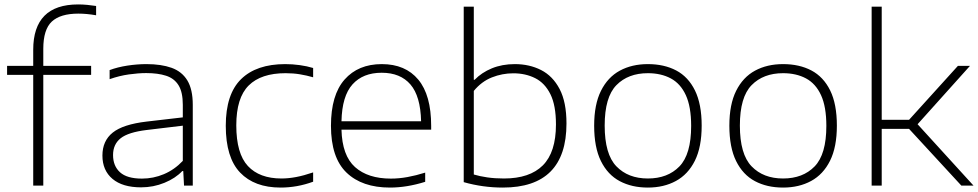

<svg xmlns="http://www.w3.org/2000/svg" viewBox="-20 -838 4416 867"><path d="M130 0V-500H12V-540.5H130V-613Q130 -818 333 -818Q353 -818 374 -816Q395 -814 414 -811V-769Q371.5 -776.5 333.5 -776.5Q253 -776.5 214.2 -740.8Q175.5 -705 175.5 -617.5V-540.5H391.5V-500H175.5V0Z M617 8Q533.5 8 488 -30.2Q442.5 -68.5 442.5 -135.5Q442.5 -202 489 -239.2Q535.5 -276.5 642 -289L805.5 -308V-364.5Q805.5 -422 786.2 -453Q767 -484 730 -496Q693 -508 640 -508Q605 -508 562 -502Q519 -496 475 -480.5V-521.5Q511 -535 555.5 -541.8Q600 -548.5 641.5 -548.5Q708 -548.5 754.8 -531.8Q801.5 -515 826 -474.8Q850.5 -434.5 850.5 -364.5V0H811L807.5 -65.5H803Q772.5 -33 722.5 -12.5Q672.5 8 617 8ZM490.5 -138Q490.5 -88.5 522 -60Q553.5 -31.5 621 -31.5Q672.5 -31.5 720 -51.5Q767.5 -71.5 805.5 -111.5V-270.5L642.5 -251Q559.5 -241 525 -213.8Q490.5 -186.5 490.5 -138Z M1247 9Q1129 9 1064.2 -58.8Q999.5 -126.5 999.5 -270Q999.5 -413 1068.8 -480.8Q1138 -548.5 1268 -548.5Q1300.5 -548.5 1333.2 -544Q1366 -539.5 1394 -531V-489Q1364.5 -497.5 1334.2 -502.5Q1304 -507.5 1269.5 -507.5Q1159 -507.5 1103 -452Q1047 -396.5 1047 -272Q1047 -144.5 1099.5 -88.2Q1152 -32 1251 -32Q1282 -32 1316.8 -38.5Q1351.5 -45 1394 -59.5V-17.5Q1322 9 1247 9Z M1741 9Q1615 9 1544.8 -58.5Q1474.5 -126 1474.5 -270Q1474.5 -409 1536 -478.8Q1597.5 -548.5 1704 -548.5Q1810.5 -548.5 1868.8 -478.5Q1927 -408.5 1927 -269.5V-252.5H1522Q1525 -135.5 1583.2 -83.5Q1641.5 -31.5 1745 -31.5Q1782 -31.5 1820.2 -38.5Q1858.5 -45.5 1900 -58.5V-17Q1817 9 1741 9ZM1703.5 -509.5Q1619 -509.5 1571.8 -457Q1524.5 -404.5 1522 -290.5H1881.5Q1879 -403.5 1833.5 -456.5Q1788 -509.5 1703.5 -509.5Z M2250.5 9Q2160 9 2074 -15.5V-808H2119.5V-477.5H2123Q2155 -510.5 2201.2 -529.5Q2247.5 -548.5 2305 -548.5Q2370.5 -548.5 2423.2 -521.8Q2476 -495 2507 -436Q2538 -377 2538 -280.5Q2538 9 2250.5 9ZM2255.5 -32Q2372 -32 2431.2 -91.2Q2490.5 -150.5 2490.5 -276Q2490.5 -362 2465.5 -412.5Q2440.5 -463 2396.8 -485Q2353 -507 2298 -507Q2248 -507 2201.2 -488.5Q2154.5 -470 2119.5 -427.5V-50Q2146 -42 2180.2 -37Q2214.5 -32 2255.5 -32Z M2905.5 9Q2833 9 2778.5 -20Q2724 -49 2693.5 -110.8Q2663 -172.5 2663 -270.5Q2663 -366.5 2693.8 -428Q2724.5 -489.5 2779 -519Q2833.5 -548.5 2905.5 -548.5Q2979 -548.5 3033.5 -519.8Q3088 -491 3118.2 -429.5Q3148.5 -368 3148.5 -270.5Q3148.5 -174 3117.8 -112.2Q3087 -50.5 3032.2 -20.8Q2977.5 9 2905.5 9ZM2905.5 -32Q2995 -32 3048 -86.5Q3101 -141 3101 -269.5Q3101 -356 3077 -408.2Q3053 -460.5 3009 -484Q2965 -507.5 2905.5 -507.5Q2816.5 -507.5 2763.5 -453.5Q2710.5 -399.5 2710.5 -271Q2710.5 -141.5 2763.5 -86.8Q2816.5 -32 2905.5 -32Z M3516 9Q3443.5 9 3389 -20Q3334.5 -49 3304 -110.8Q3273.5 -172.5 3273.5 -270.5Q3273.5 -366.5 3304.2 -428Q3335 -489.5 3389.5 -519Q3444 -548.5 3516 -548.5Q3589.5 -548.5 3644 -519.8Q3698.5 -491 3728.8 -429.5Q3759 -368 3759 -270.5Q3759 -174 3728.2 -112.2Q3697.5 -50.5 3642.8 -20.8Q3588 9 3516 9ZM3516 -32Q3605.5 -32 3658.5 -86.5Q3711.5 -141 3711.5 -269.5Q3711.5 -356 3687.5 -408.2Q3663.5 -460.5 3619.5 -484Q3575.5 -507.5 3516 -507.5Q3427 -507.5 3374 -453.5Q3321 -399.5 3321 -271Q3321 -141.5 3374 -86.8Q3427 -32 3516 -32Z M3916 0V-808H3961.5V-297H4085L4305.5 -540.5H4360L4123.5 -277L4376 0H4321L4085 -256H3961.5V0Z"/></svg>

Font: Encode Sans Expanded ExtraLight
Style: Regular
Weight: 200
Width: 7
Designer: Multiple Designers
Foundry: Impallari Type
Version: Version 3.000; ttfautohint (v1.8.3) -l 8 -r 50 -G 200 -x 14 